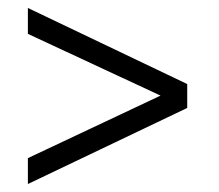

<svg xmlns="http://www.w3.org/2000/svg" viewBox="-20 -582 550 482"><path d="M450 -311 50 -120V-185L383 -342L50 -497V-562L450 -371Z"/></svg>

Font: Hind Siliguri Light
Style: Regular
Weight: 300
Designer: Jyotish Sonowal
Foundry: Indian Type Foundry
Version: Version 1.001;PS 1.0;hotconv 1.0.86;makeotf.lib2.5.63406; tt